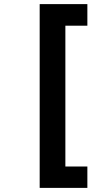

<svg xmlns="http://www.w3.org/2000/svg" viewBox="-20 -749 540 934"><path d="M405 165V61H298V-624H405V-729H173V165Z"/></svg>

Font: Noto Sans Mono UI Condensed ExtraBold
Style: Regular
Weight: 800
Width: 3
Designer: Monotype Design team
Foundry: Monotype Imaging Inc.
Version: 1.000